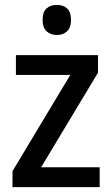

<svg xmlns="http://www.w3.org/2000/svg" viewBox="-20 -764 458 784"><path d="M387 0H31V-65L267 -458H45V-539H380V-467L148 -81H387ZM212 -744Q238 -744 254 -729.5Q270 -715 270 -683Q270 -651 253.5 -636Q237 -621 212 -621Q187 -621 170.5 -636Q154 -651 154 -683Q154 -715 170 -729.5Q186 -744 212 -744Z"/></svg>

Font: Noto Sans Tamil SemiCondensed Medium
Style: Regular
Weight: 500
Width: 4
Designer: Jelle Bosma - Monotype Design Team
Foundry: Monotype Imaging Inc.
Version: Version 2.004; ttfautohint (v1.8.4.7-5d5b)